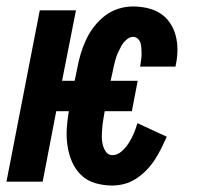

<svg xmlns="http://www.w3.org/2000/svg" viewBox="-39 -562 609 594"><path d="M308 12Q281 12 255.5 4.5Q230 -3 212 -20.5Q194 -38 184 -61Q174 -84 170 -110Q166 -136 167.5 -163Q169 -190 174 -218H135L93 0H-19L84 -530H196L153 -312H192L200 -351Q204 -373 210.5 -395Q217 -417 227 -438.5Q237 -460 252 -479.5Q267 -499 286 -513.5Q305 -528 327.5 -535Q350 -542 372 -542Q395 -542 417 -537Q439 -532 457 -520.5Q475 -509 487 -491Q499 -473 504.5 -452Q510 -431 510 -408Q510 -385 505 -362L504 -356H394L395 -359Q396 -368 397.5 -376.5Q399 -385 399 -394Q399 -403 398.5 -411.5Q398 -420 396 -428Q394 -436 387.5 -442Q381 -448 373 -448Q362 -448 352 -439Q342 -430 336.5 -420Q331 -410 326 -399Q321 -388 318 -377Q315 -366 312.5 -355Q310 -344 308 -333L303 -312H387L369 -218H285L284 -213Q282 -201 280 -188.5Q278 -176 277 -163Q276 -150 276 -138Q276 -126 279 -114Q282 -102 289 -92Q296 -82 309 -82Q324 -82 337.5 -94Q351 -106 360 -120.5Q369 -135 375.5 -150.5Q382 -166 386 -181L477 -139Q469 -121 460 -103Q451 -85 440 -68Q429 -51 414.5 -36Q400 -21 382.5 -9.5Q365 2 346 7Q327 12 308 12Z"/></svg>

Font: Lode
Style: Bold Italic
Weight: 700
Italic angle: -11°
Monospace: yes
Designer: Belleve Invis
Foundry: Belleve Invis
Version: Version 29.2.0; ttfautohint (v1.8.3)